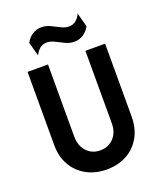

<svg xmlns="http://www.w3.org/2000/svg" viewBox="-153 -922 861 1031"><g transform="rotate(-20 278.0 -407.0)"><path d="M277.8 13.2Q213.9 13.2 163.9 -13.9Q113.9 -41 85.1 -90.3Q56.2 -139.6 56.2 -206.9V-625H172.9V-212.5Q172.9 -177.1 186.8 -150.7Q200.7 -124.3 224.7 -109.7Q248.6 -95.1 279.9 -95.1Q310.4 -95.1 334.7 -109.4Q359 -123.6 372.9 -149.3Q386.8 -175 386.8 -208.3V-625H499.3V-209Q499.3 -141 470.8 -91Q442.4 -41 392.7 -13.9Q343.1 13.2 277.8 13.2ZM139.6 -688.9 118.1 -768.1Q132.6 -795.8 156.2 -810.4Q179.9 -825 206.2 -825Q233.3 -825 257.6 -813.2Q281.9 -801.4 304.9 -789.6Q327.8 -777.8 350 -777.8Q372.2 -777.8 388.5 -790.6Q404.9 -803.5 416 -827.1L437.5 -747.2Q422.9 -720.1 399.7 -705.6Q376.4 -691 349.3 -691Q322.9 -691 298.3 -702.8Q273.6 -714.6 251 -726.4Q228.5 -738.2 205.6 -738.2Q184 -738.2 167 -725Q150 -711.8 139.6 -688.9Z"/></g></svg>

Font: Afacad Flux SemiBold
Style: Regular
Weight: 600
Designer: Kristian Moeller
Foundry: Dicotype
Version: Version 1.100